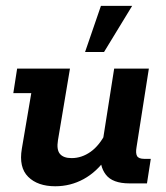

<svg xmlns="http://www.w3.org/2000/svg" viewBox="-20 -639 579 669"><path d="M172.6 10Q111.3 10 78.2 -22.9Q45.1 -55.8 56.1 -120.8L89 -314.5H26.4L39.7 -400H223.8L182 -150.7Q176.5 -117.5 188.8 -102.8Q201.2 -88.1 229.5 -88.1Q264.7 -88.1 295.7 -110.1Q326.7 -132 349.4 -177.2L336.9 -140L377.8 -400H498.7L455.8 -126.5Q452 -105.2 457.5 -95.4Q463.1 -85.5 482.7 -85.5H505.4L492.1 0H431.1Q372 0 348.7 -30.6Q325.3 -61.1 331.6 -107.4L333.6 -122.9L351.2 -89Q317.2 -40 271.4 -15Q225.6 10 172.6 10ZM276.4 -457.8 331.7 -618.6H440.5L342.5 -457.8Z"/></svg>

Font: Rokkitt SemiBold
Style: Italic
Weight: 600
Italic angle: -9°
Designer: Vernon Adams
Foundry: Vernon Adams
Version: Version 3.103